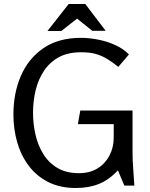

<svg xmlns="http://www.w3.org/2000/svg" viewBox="-20 -927 747 959"><path d="M385 -738Q424 -738 468.5 -729.5Q513 -721 554.5 -702.5Q596 -684 624 -655L571 -593Q540 -618 513 -634Q486 -650 456.5 -658Q427 -666 385 -666Q319 -666 273.5 -641Q228 -616 199.5 -573Q171 -530 158 -476Q145 -422 145 -364Q145 -309 157 -255.5Q169 -202 196 -158Q223 -114 267 -88Q311 -62 375 -62Q428 -62 466.5 -85.5Q505 -109 526.5 -149.5Q548 -190 548 -241V-307H369L381 -375H642V-166Q642 -125 645.5 -83Q649 -41 651 0H601L569 -76Q525 -29 474.5 -8.5Q424 12 359 12Q280 12 221.5 -17.5Q163 -47 124 -98.5Q85 -150 66 -216Q47 -282 47 -355Q47 -462 84.5 -548.5Q122 -635 197 -686.5Q272 -738 385 -738ZM365 -834 286 -772H217L323 -907H406L508 -773H441Z"/></svg>

Font: Rosario Light
Style: Regular
Weight: 300
Designer: Hector Gatti
Foundry: Omnibus Type
Version: Version 1.101; ttfautohint (v1.8.1.43-b0c9)